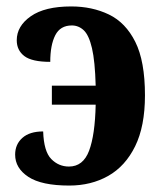

<svg xmlns="http://www.w3.org/2000/svg" viewBox="-20 -566 497 596"><path d="M195 10Q109 10 68 -17Q27 -44 27 -86Q27 -118 49.5 -138Q72 -158 114 -158Q116 -96 139 -72.5Q162 -49 194 -49Q238 -49 256.5 -98Q275 -147 277 -241H141V-300H277Q275 -376 265.5 -416.5Q256 -457 240 -472Q224 -487 203 -487Q167 -487 151.5 -456.5Q136 -426 136 -374Q79 -374 55.5 -392Q32 -410 32 -441Q32 -485 75.5 -515.5Q119 -546 201 -546Q266 -546 318 -521Q370 -496 400 -436Q430 -376 430 -270Q430 -174 399.5 -112Q369 -50 316 -20Q263 10 195 10Z"/></svg>

Font: Noto Serif ExtraCondensed ExtraBold
Style: Regular
Weight: 800
Width: 2
Designer: Monotype Design Team
Foundry: Monotype Imaging Inc.
Version: Version 2.013; ttfautohint (v1.8.4.7-5d5b)